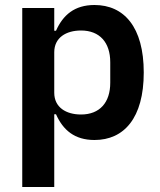

<svg xmlns="http://www.w3.org/2000/svg" viewBox="-20 -548 640 768"><path d="M69 200H197V-91H204C232 -28 278 12 358 12C476 12 555 -76 555 -258C555 -440 476 -528 358 -528C278 -528 232 -488 204 -425H197V-516H69ZM304 -90C245 -90 197 -118 197 -177V-339C197 -398 245 -426 304 -426C379 -426 421 -378 421 -299V-217C421 -138 379 -90 304 -90Z"/></svg>

Font: IBM Mono SemiBold
Style: Regular
Weight: 600
Monospace: yes
Designer: Mike Abbink, Paul van der Laan, Pieter van Rosmalen
Foundry: Bold Monday
Version: Version 2.3